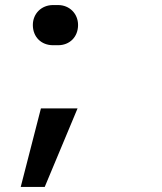

<svg xmlns="http://www.w3.org/2000/svg" viewBox="-20 -580 640 760"><path d="M210 -401C256 -401 289 -434 289 -481C289 -526 255 -560 210 -560H190C144 -560 110 -526 110 -481C110 -434 143 -401 190 -401ZM157 160 287 -151H142L62 160Z"/></svg>

Font: Tekne LDO SemiBold
Style: Regular
Weight: 600
Monospace: yes
Designer: Alessio Laiso, Mario Rullo, Paolo Rosset
Foundry: Alessio Laiso
Version: Version 1.000;hotconv 1.0.109;makeotfexe 2.5.65596